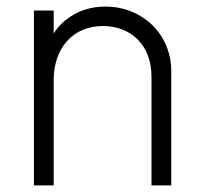

<svg xmlns="http://www.w3.org/2000/svg" viewBox="-20 -563 612 583"><path d="M143 0V-320C143 -416 201 -484 292 -484C378 -484 440 -426 440 -330V0H500V-347C500 -461 410 -543 301 -543C260 -543 224 -533 193 -512C172 -498 155 -481 143 -461V-531H83V0Z"/></svg>

Font: Plus Jakarta Sans Light
Style: Regular
Weight: 300
Designer: Gumpita Rahayu
Foundry: Tokotype
Version: Version 2.071;gftools[0.9.30]